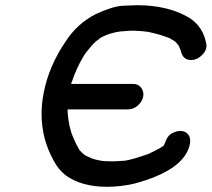

<svg xmlns="http://www.w3.org/2000/svg" viewBox="-20 -709 815 739"><path d="M392 10Q294 10 233 -34Q204 -57 187 -90Q140 -174 140 -270Q140 -310 148 -351Q168 -455 233 -550Q277 -618 349 -655Q414 -685 454 -687Q494 -689 507 -689Q629 -689 711 -639Q763 -604 774 -540Q775 -537 775 -533Q775 -529 774 -525Q772 -514 763 -503Q742 -478 715 -478Q684 -478 676 -513Q671 -527 668 -533Q659 -544 658.5 -544.5Q658 -545 657 -546.5Q656 -548 654 -549Q652 -550 651 -551Q646 -555 639 -558L633 -562L619 -567Q594 -577 547 -587H541Q537 -589 495 -591Q477 -591 458 -589L444 -588Q420 -585 394 -576L392 -575Q390 -575 387 -573Q377 -569 366 -563L362 -560V-559Q352 -553 341 -542L335 -536Q310 -507 300 -490L299 -488Q273 -444 257 -395L256 -393Q255 -392 254 -387V-386H492Q512 -386 523 -372Q532 -360 532 -345Q532 -341 531 -337Q527 -317 510 -302.5Q493 -288 473 -288H240Q241 -257 247 -228V-226L255 -197Q262 -178 270.5 -160.5Q279 -143 282 -139V-138Q287 -129 292 -125Q297 -121 297 -120Q309 -109 319 -106L323 -104Q339 -95 372 -90Q376 -90 379 -89Q394 -88 410 -88Q430 -88 451 -90H457L474 -93Q500 -99 526 -108L550 -116Q572 -126 594 -138L604 -144Q606 -145 608 -147Q610 -149 611 -150Q616 -160 619 -169Q627 -189 644 -197Q661 -205 673 -205Q701 -205 710 -181Q712 -174 712 -167Q712 -161 711 -155Q691 -54 496 -2Q443 10 392 10Z"/></svg>

Font: Bad Comic
Style: Italic
Weight: 400
Italic angle: -11°
Designer: GGBotNet
Foundry: GGBotNet
Version: 0.95